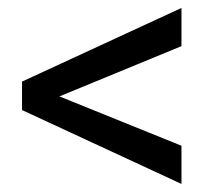

<svg xmlns="http://www.w3.org/2000/svg" viewBox="-20 -556 548 481"><path d="M128.9 -314.5 434.6 -190.9V-95.2L35.2 -280.3V-351.6L434.6 -536.1V-440.4Z"/></svg>

Font: Roboto
Style: Regular
Weight: 400
Designer: Google
Version: Version 2.134; 2016; ttfautohint (v1.6)